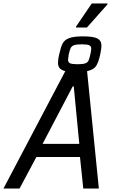

<svg xmlns="http://www.w3.org/2000/svg" viewBox="-48 -1089 664 1109"><path d="M455 -678 523 0H433L414 -182H162L65 0H-28L329 -678Q306 -684 296.5 -695.5Q287 -707 287 -726Q287 -748 294 -775Q303 -817 313.5 -837.5Q324 -858 350.5 -868.5Q377 -879 431 -879Q492 -879 515 -866.5Q538 -854 538 -825Q538 -810 531 -775Q521 -728 506.5 -707Q492 -686 455 -678ZM479 -808Q479 -822 467.5 -827.5Q456 -833 424 -833Q394 -833 380 -828Q366 -823 360.5 -812Q355 -801 349 -775Q345 -749 345 -744Q345 -729 356.5 -723.5Q368 -718 400 -718Q431 -718 444.5 -723Q458 -728 463 -738.5Q468 -749 474 -775Q479 -798 479 -808ZM198 -258H410L378 -590H372ZM391 -930V-935L482 -1069H573V-1064L454 -930Z"/></svg>

Font: Saira Semi Condensed
Style: Italic
Weight: 400
Width: 4
Italic angle: -12°
Designer: Hector Gatti with collaboration of the Omnibus-Type team
Foundry: Omnibus-Type
Version: Version 1.001; ttfautohint (v1.8)